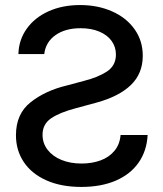

<svg xmlns="http://www.w3.org/2000/svg" viewBox="-20 -737 654 769"><path d="M300.8 -716.8Q371.6 -716.8 429 -691.4Q486.3 -666 519 -619.9Q551.8 -573.7 551.8 -513.7Q551.8 -442.4 504.2 -396.5Q456.5 -350.6 367.2 -326.2L284.2 -303.7Q219.2 -286.6 184.8 -263.2Q150.4 -239.7 150.4 -197.3Q150.4 -163.1 170.7 -137Q190.9 -110.8 226.3 -96.4Q261.7 -82 306.6 -82Q348.6 -82 383.1 -94.7Q417.5 -107.4 438.7 -133.3Q460 -159.2 462.9 -196.3H571.3Q567.9 -132.3 534.9 -85.4Q502 -38.6 443.4 -13.4Q384.8 11.7 305.7 11.7Q224.6 11.7 165.3 -14.9Q106 -41.5 75 -88.4Q43.9 -135.3 43.9 -195.3Q43.9 -281.2 102.8 -327.6Q161.6 -374 247.1 -394.5L316.4 -413.1Q371.6 -426.8 408 -450.4Q444.3 -474.1 444.3 -518.6Q444.3 -548.8 427.2 -572.8Q410.2 -596.7 377.9 -610.4Q345.7 -624 302.7 -624Q241.7 -624 202.4 -596.4Q163.1 -568.8 157.2 -520.5H53.7Q55.2 -577.1 86.9 -621.8Q118.7 -666.5 174.3 -691.7Q230 -716.8 300.8 -716.8Z"/></svg>

Font: Pretendard Medium
Style: Regular
Weight: 500
Designer: Base glyphs from Inter by Rasmus Andersson; Hangeul glyphs from Noto Sans CJK(Source Han Sans) by Jang Soo-young and Kan
Foundry: Kil Hyung-jin
Version: Version 1.309